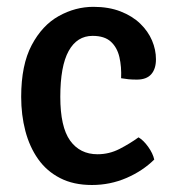

<svg xmlns="http://www.w3.org/2000/svg" viewBox="-20 -528 512 562"><path d="M334.5 -299Q336 -332.5 329.5 -360.8Q323 -389 304.5 -406Q286 -423 251 -423Q205.5 -423 181 -378.8Q156.5 -334.5 156.5 -244.5Q156.5 -156.5 185.2 -116.5Q214 -76.5 265.5 -76.5Q299.5 -76.5 329.8 -92Q360 -107.5 385.5 -126Q400 -117.5 413.8 -98.2Q427.5 -79 431.5 -61Q397.5 -27.5 350 -7Q302.5 13.5 249 13.5Q195 13.5 155.8 -6.8Q116.5 -27 91.5 -62.5Q66.5 -98 54.2 -144.8Q42 -191.5 42 -244.5Q42 -338 72.8 -396Q103.5 -454 152 -481Q200.5 -508 253.5 -508Q298.5 -508 333 -494.5Q367.5 -481 390.5 -458.8Q413.5 -436.5 425 -409.5Q436.5 -382.5 436.5 -354.5Q436.5 -326.5 422.8 -310.8Q409 -295 380.5 -295Q367 -295 356.5 -296Q346 -297 334.5 -299Z"/></svg>

Font: Signika Negative Medium
Style: Regular
Weight: 500
Designer: Anna Giedry
Foundry: Anna Giedry
Version: Version 2.001